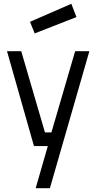

<svg xmlns="http://www.w3.org/2000/svg" viewBox="-20 -770 520 1012"><path d="M17 -500 159 0H232L168 222H243L451 -500H376L251 -72H217L92 -500ZM138 -655 163 -594 383 -680 356 -750Z"/></svg>

Font: TitilliumText22L
Style: 400 wt
Weight: 400
Designer: Campivisivi
Foundry: Campivisivi
Version: 1.000